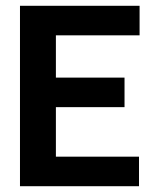

<svg xmlns="http://www.w3.org/2000/svg" viewBox="-20 -643 540 663"><path d="M49 0V-623H462V-521H173V-375H410V-273H173V-102H460V0Z"/></svg>

Font: Inconsolata ExtraBold
Style: Regular
Weight: 800
Designer: Raph Levien, Cyreal, Brenton Simpson
Foundry: Raph Levien, Cyreal, Google
Version: Version 3.001